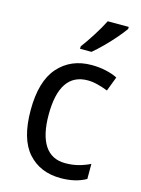

<svg xmlns="http://www.w3.org/2000/svg" viewBox="-118 -833 666 910"><g transform="rotate(15 215.5 -378.0)"><path d="M271 10Q170 10 110.5 -57Q51 -124 51 -265Q51 -407 112.5 -476.5Q174 -546 276 -546Q313 -546 346.5 -538.5Q380 -531 403 -519L376 -448Q354 -457 327 -464Q300 -471 277 -471Q139 -471 139 -266Q139 -167 173 -115.5Q207 -64 274 -64Q309 -64 339 -72Q369 -80 395 -93V-19Q344 10 271 10ZM398 -756Q385 -737 360.5 -708.5Q336 -680 308 -652Q280 -624 258 -606H202V-618Q226 -650 252 -691Q278 -732 295 -766H398Z"/></g></svg>

Font: Noto Sans Gujarati SemiCondensed
Style: Regular
Weight: 400
Width: 4
Designer: Jelle Bosma - Monotype Design Team, Universal Thirst
Foundry: Monotype Imaging Inc.
Version: Version 2.106; ttfautohint (v1.8.4.7-5d5b)